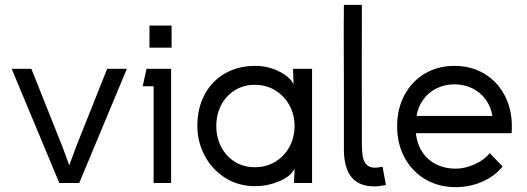

<svg xmlns="http://www.w3.org/2000/svg" viewBox="-20 -753 2170 790"><path d="M306 0H224L28 -470H109L237 -149L276 -43H254L293 -149L421 -470H502Z M686 -648V-557H595V-648ZM684 0H612V-398H567L583 -470H684Z M1192 -235Q1192 -281 1171 -319.5Q1150 -358 1113 -381Q1076 -404 1028 -404Q982 -404 946 -381.5Q910 -359 890 -320.5Q870 -282 870 -235Q870 -188 890 -149Q910 -110 946 -87.5Q982 -65 1028 -65Q1076 -65 1113.5 -88Q1151 -111 1171.5 -150Q1192 -189 1192 -235ZM1188 -406 1186 -458V-470H1264V0H1190V-8L1192 -60Q1178 -28 1129.5 -7.5Q1081 13 1030 13Q961 13 907 -21Q853 -55 822.5 -112Q792 -169 792 -235Q792 -308 822 -364Q852 -420 906 -451Q960 -482 1030 -482Q1082 -482 1127.5 -459.5Q1173 -437 1188 -406Z M1395 -138V-384Q1395 -472 1394.5 -556.5Q1394 -641 1395 -733H1469Q1468 -473 1469 -159Q1469 -130 1472.5 -109.5Q1476 -89 1488 -76Q1500 -63 1523 -63Q1533 -63 1554 -67L1568 8Q1538 14 1522 14Q1477 14 1449 -4Q1421 -22 1408 -56Q1395 -90 1395 -138Z M1855 17Q1785 17 1730.5 -15Q1676 -47 1645 -104Q1614 -161 1614 -233Q1614 -306 1644.5 -362.5Q1675 -419 1728.5 -450.5Q1782 -482 1850 -482Q1918 -482 1971.5 -450.5Q2025 -419 2055.5 -362.5Q2086 -306 2086 -233Q2086 -214 2085 -205H1691Q1696 -160 1718 -127Q1740 -94 1775.5 -76.5Q1811 -59 1855 -59Q1893 -59 1933 -77Q1973 -95 1995 -123L2048 -68Q2016 -28 1964.5 -5.5Q1913 17 1855 17ZM1850 -406Q1811 -406 1777.5 -390Q1744 -374 1722 -344Q1700 -314 1694 -276H2006Q2000 -314 1978 -344Q1956 -374 1922.5 -390Q1889 -406 1850 -406Z"/></svg>

Font: Kreadon
Style: Regular
Weight: 400
Designer: kohakuno
Foundry: StudioGnu
Version: Version 1.000;Glyphs 3.1.2 (3151)